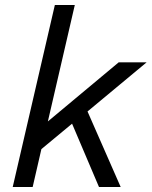

<svg xmlns="http://www.w3.org/2000/svg" viewBox="-20 -750 608 770"><path d="M568 -500 331 -303 464 0H377L269 -254L146 -152L111 0H31L200 -730H280L172 -263L456 -500Z"/></svg>

Font: Elaine Sans
Style: Italic
Weight: 400
Italic angle: -13°
Designer: Wei Huang
Foundry: Wei Huang
Version: Version 2.001;December 24, 2019;FontCreator 12.0.0.2547 64-b